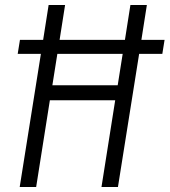

<svg xmlns="http://www.w3.org/2000/svg" viewBox="-20 -750 680 770"><path d="M59 0 144 -534H51L60 -590H153L175 -730H241L219 -590H481L503 -730H569L547 -590H640L631 -534H538L453 0H387L442 -348H180L125 0ZM190 -408H452L472 -534H210Z"/></svg>

Font: NKDuy Mono ExtraLight
Style: Italic
Weight: 200
Italic angle: -9°
Monospace: yes
Designer: NKDuy
Foundry: NKDuy
Version: Version 2.251; ttfautohint (v1.8.4.7-5d5b)